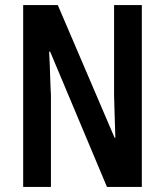

<svg xmlns="http://www.w3.org/2000/svg" viewBox="-20 -785 647 754"><path d="M537 -51H400L177 -582H173Q176 -524 177 -485.5Q178 -447 180 -413V-51H71V-765H207L430 -244H433Q431 -304 430 -340Q429 -376 428 -411V-765H537Z"/></svg>

Font: Noto Sans Tamil UI ExtraCondensed SemiBold
Style: Regular
Weight: 600
Width: 2
Designer: Jelle Bosma - Monotype Design Team
Foundry: Monotype Imaging Inc.
Version: Version 2.004; ttfautohint (v1.8.4.7-5d5b)